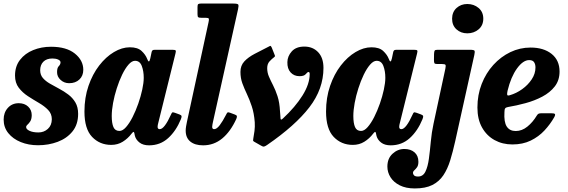

<svg xmlns="http://www.w3.org/2000/svg" viewBox="-46 -800 3196 1080"><path d="M245.5 -129Q245.5 -160 224.8 -181.5Q204 -203 173 -221Q142 -239 111.2 -259Q80.5 -279 59.5 -306.5Q38.5 -334 38.5 -375Q38.5 -427 66.5 -463.2Q94.5 -499.5 140.5 -518.2Q186.5 -537 241 -537Q327.5 -537 375 -498.8Q422.5 -460.5 422.5 -407.5Q422.5 -373.5 400.5 -352.8Q378.5 -332 343 -332Q315 -332 294.8 -350.5Q274.5 -369 275 -395Q275 -418.5 284.5 -427.8Q294 -437 294.5 -449Q294.5 -459 281.2 -465Q268 -471 249 -471Q216 -471 198 -453Q180 -435 180 -405Q180 -379 195.2 -361.2Q210.5 -343.5 234.8 -329.5Q259 -315.5 286.5 -301Q314 -286.5 338.2 -268.2Q362.5 -250 378 -223.8Q393.5 -197.5 393.5 -159.5Q393.5 -100 361.8 -60.8Q330 -21.5 278.5 -2.2Q227 17 168 17Q114.5 17 70.8 -0.8Q27 -18.5 0.8 -51Q-25.5 -83.5 -25.5 -127.5Q-25.5 -167 -1.8 -193.2Q22 -219.5 59.5 -219.5Q92 -219.5 112.2 -200.5Q132.5 -181.5 132.5 -152Q132 -129.5 124.2 -117.5Q116.5 -105.5 108.8 -99Q101 -92.5 101 -85Q101 -73 120.2 -64Q139.5 -55 170 -55Q201 -55 223 -74.8Q245 -94.5 245.5 -129Z M971.5 -129.5Q944.5 -63.5 899.8 -23Q855 17.5 792.5 17.5Q759 17.5 739 2Q719 -13.5 713 -35Q711.5 -41.5 710.8 -45.2Q710 -49 709.5 -52Q707.5 -59 704 -57.8Q700.5 -56.5 693.5 -47.5Q673 -20.5 644.5 -2.8Q616 15 579.5 15Q515 15 472 -30Q429 -75 429 -172.5Q429 -251 451.8 -317Q474.5 -383 512 -431.5Q549.5 -480 594.8 -507Q640 -534 684.5 -534Q728 -534 750.2 -513.5Q772.5 -493 782 -468.5Q786.5 -455.5 791 -454.5Q795.5 -453.5 799.5 -472L806.5 -505.5Q808 -513.5 811.8 -516.8Q815.5 -520 826 -520H923Q939.5 -520 942 -516Q944.5 -512 941 -499L844 -107.5Q842.5 -103 841.5 -96.8Q840.5 -90.5 840.5 -86.5Q840.5 -73.5 852.5 -73.5Q866 -73.5 882 -94.8Q898 -116 915.5 -155Q920 -165.5 923.2 -167.5Q926.5 -169.5 938 -165.5L964 -156Q974 -152 975.2 -147.2Q976.5 -142.5 971.5 -129.5ZM762.5 -362.5Q762.5 -400 751.5 -429Q740.5 -458 713.5 -458Q695.5 -458 676.8 -436.5Q658 -415 641 -379.8Q624 -344.5 610.8 -303Q597.5 -261.5 590 -220.8Q582.5 -180 582.5 -147.5Q582.5 -107 592 -85.2Q601.5 -63.5 625.5 -63.5Q643.5 -63 662.8 -84.8Q682 -106.5 699.8 -141.5Q717.5 -176.5 731.8 -217.2Q746 -258 754.2 -296.2Q762.5 -334.5 762.5 -362.5Z M1293 -748 1152 -114.5Q1150.5 -109 1149 -99.8Q1147.5 -90.5 1147.5 -86.5Q1147.5 -73.5 1158.5 -73.5Q1173 -73.5 1189.8 -95.5Q1206.5 -117.5 1225 -153.5Q1230 -164 1233.5 -167Q1237 -170 1247.5 -166L1275.5 -155.5Q1285.5 -152 1286.5 -146.5Q1287.5 -141 1283 -130.5Q1250.5 -59.5 1203.8 -21Q1157 17.5 1096.5 17.5Q1050.5 17.5 1024.5 -3.8Q998.5 -25 998.5 -65.5Q998.5 -75.5 1000.8 -89.8Q1003 -104 1005.5 -114.5L1127 -675Q1130.5 -690 1128.5 -695Q1126.5 -700 1110.5 -700H1086Q1073 -700 1069 -703.2Q1065 -706.5 1065 -720V-761Q1065 -773.5 1069 -776.8Q1073 -780 1084.5 -780H1265.5Q1291 -780 1294.2 -774.2Q1297.5 -768.5 1293 -748Z M1639 -371.5Q1608 -371.5 1588.8 -392.5Q1569.5 -413.5 1570.5 -450.5Q1571 -484 1595.2 -511Q1619.5 -538 1666 -538Q1713.5 -538 1743.5 -506.5Q1773.5 -475 1773.5 -418Q1773.5 -299.5 1694.2 -196.5Q1615 -93.5 1456.5 15.5Q1446.5 22.5 1439.8 24.2Q1433 26 1423 19.5L1383.5 -3Q1377.5 -6.5 1377.5 -9.8Q1377.5 -13 1379 -22Q1382.5 -40 1385.5 -63.5Q1388.5 -87 1387 -112.5Q1383 -164 1370.2 -202Q1357.5 -240 1342.8 -271Q1328 -302 1317.2 -331.5Q1306.5 -361 1306.5 -395.5Q1306.5 -431 1328.2 -454.5Q1350 -478 1386.2 -497Q1422.5 -516 1465 -537.5Q1473.5 -542.5 1475.8 -542Q1478 -541.5 1482.5 -532.5L1497 -496Q1500.5 -488 1501 -485.2Q1501.5 -482.5 1495 -477.5Q1483.5 -469 1470.2 -454.8Q1457 -440.5 1457 -416.5Q1457 -391.5 1466.8 -369Q1476.5 -346.5 1490 -320.2Q1503.5 -294 1515 -259Q1526.5 -224 1529 -174Q1530 -163 1530.8 -151.8Q1531.5 -140.5 1532 -133.5Q1533 -127.5 1535.5 -127.2Q1538 -127 1545.5 -133.5Q1615 -198 1655.5 -262.8Q1696 -327.5 1696 -383.5Q1696 -395 1689.5 -395Q1683.5 -395 1674 -383.2Q1664.5 -371.5 1639 -371.5Z M2330.5 -129.5Q2303.5 -63.5 2258.8 -23Q2214 17.5 2151.5 17.5Q2118 17.5 2098 2Q2078 -13.5 2072 -35Q2070.5 -41.5 2069.8 -45.2Q2069 -49 2068.5 -52Q2066.5 -59 2063 -57.8Q2059.5 -56.5 2052.5 -47.5Q2032 -20.5 2003.5 -2.8Q1975 15 1938.5 15Q1874 15 1831 -30Q1788 -75 1788 -172.5Q1788 -251 1810.8 -317Q1833.5 -383 1871 -431.5Q1908.5 -480 1953.8 -507Q1999 -534 2043.5 -534Q2087 -534 2109.2 -513.5Q2131.5 -493 2141 -468.5Q2145.5 -455.5 2150 -454.5Q2154.5 -453.5 2158.5 -472L2165.5 -505.5Q2167 -513.5 2170.8 -516.8Q2174.5 -520 2185 -520H2282Q2298.5 -520 2301 -516Q2303.5 -512 2300 -499L2203 -107.5Q2201.5 -103 2200.5 -96.8Q2199.5 -90.5 2199.5 -86.5Q2199.5 -73.5 2211.5 -73.5Q2225 -73.5 2241 -94.8Q2257 -116 2274.5 -155Q2279 -165.5 2282.2 -167.5Q2285.5 -169.5 2297 -165.5L2323 -156Q2333 -152 2334.2 -147.2Q2335.5 -142.5 2330.5 -129.5ZM2121.5 -362.5Q2121.5 -400 2110.5 -429Q2099.5 -458 2072.5 -458Q2054.5 -458 2035.8 -436.5Q2017 -415 2000 -379.8Q1983 -344.5 1969.8 -303Q1956.5 -261.5 1949 -220.8Q1941.5 -180 1941.5 -147.5Q1941.5 -107 1951 -85.2Q1960.5 -63.5 1984.5 -63.5Q2002.5 -63 2021.8 -84.8Q2041 -106.5 2058.8 -141.5Q2076.5 -176.5 2090.8 -217.2Q2105 -258 2113.2 -296.2Q2121.5 -334.5 2121.5 -362.5Z M2497 -695Q2497.5 -733 2522.2 -755.2Q2547 -777.5 2582.5 -777.5Q2619.5 -777.5 2646 -755.2Q2672.5 -733 2672.5 -695Q2672.5 -657 2646 -634.8Q2619.5 -612.5 2582.5 -612.5Q2546.5 -612.5 2521.8 -634.8Q2497 -657 2497 -695ZM2622 -490.5 2514.5 -5.5Q2501.5 53 2486.5 101.8Q2471.5 150.5 2447.8 186Q2424 221.5 2385.5 240.8Q2347 260 2287.5 260Q2237 260 2202.5 242.5Q2168 225 2150.5 197Q2133 169 2133 137Q2133 91.5 2162 64.8Q2191 38 2228.5 38Q2264 38 2285.8 57Q2307.5 76 2307.5 110Q2307.5 130 2299.8 140.8Q2292 151.5 2284.5 158Q2277 164.5 2277 173Q2277 180 2283.2 186.5Q2289.5 193 2305.5 193Q2333.5 193 2347 165.2Q2360.5 137.5 2366.5 93Q2372.5 48.5 2377.2 -3.2Q2382 -55 2392.5 -103.5L2459 -413Q2462.5 -430 2459.8 -435Q2457 -440 2438.5 -440H2412Q2400 -440 2397.5 -445Q2395 -450 2395 -463L2395.5 -496Q2396 -511 2399.2 -515.5Q2402.5 -520 2416 -520H2596.5Q2620.5 -520 2623.2 -514.5Q2626 -509 2622 -490.5Z M2639.5 -195Q2639.5 -266.5 2663.5 -327.8Q2687.5 -389 2729.2 -435Q2771 -481 2824.8 -506.8Q2878.5 -532.5 2938.5 -532.5Q3012 -532.5 3056.8 -496.8Q3101.5 -461 3101.5 -397.5Q3101.5 -348.5 3074.8 -314Q3048 -279.5 3004.5 -256.5Q2961 -233.5 2910.2 -219.8Q2859.5 -206 2811.5 -198Q2799.5 -196 2795.5 -190.2Q2791.5 -184.5 2791.5 -169Q2788 -113.5 2804.5 -88.2Q2821 -63 2855 -63Q2890 -63 2920.5 -87.8Q2951 -112.5 2973.5 -150Q2978 -157.5 2983.2 -160.2Q2988.5 -163 3001.5 -163H3053.5Q3071.5 -163 3075.2 -158.8Q3079 -154.5 3071.5 -140.5Q3049 -101 3016.5 -66Q2984 -31 2939.2 -9.2Q2894.5 12.5 2836.5 12.5Q2780.5 12.5 2736 -12Q2691.5 -36.5 2665.5 -82.8Q2639.5 -129 2639.5 -195ZM2822 -264.5Q2858.5 -275 2891.2 -298.5Q2924 -322 2945 -353.8Q2966 -385.5 2966 -420.5Q2966 -438.5 2958.2 -450.2Q2950.5 -462 2930.5 -462Q2896.5 -462 2862.2 -415Q2828 -368 2809 -289.5Q2805.5 -273.5 2807 -266.8Q2808.5 -260 2822 -264.5Z"/></svg>

Font: Besley* Narrow
Style: Bold Italic
Weight: 700
Width: 4
Italic angle: -13°
Designer: Owen Earl
Foundry: indestructible type*
Version: Version 3.000; ttfautohint (v1.8.3)